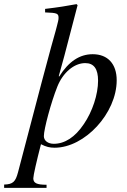

<svg xmlns="http://www.w3.org/2000/svg" viewBox="-95 -703 615 928"><path d="M189 -335C201 -376 219 -442 280 -678L275 -683C226 -674 190 -668 123 -660V-643C182 -641 188 -638 188 -616C188 -607 185 -596 179 -573L174 -554C165 -521 145 -453 106 -304L-8 130C-20 175 -32 188 -75 189V205H130V190C83 190 66 182 66 159C66 145 82 75 103 -6C128 7 146 11 169 11C315 11 469 -156 469 -315C469 -394 426 -441 353 -441C290 -441 237 -406 191 -333ZM379 -313C379 -247 352 -164 310 -103C268 -40 218 -8 165 -8C137 -8 117 -23 117 -45C117 -79 152 -209 182 -284C209 -352 263 -398 317 -398C359 -398 379 -370 379 -313Z"/></svg>

Font: XITS
Style: Italic
Weight: 400
Italic angle: -16.33°
Designer: MicroPress Inc., with final additions and corrections provided by Coen Hoffman, Elsevier (retired)
Version: Version 1.107